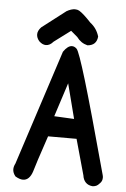

<svg xmlns="http://www.w3.org/2000/svg" viewBox="-58 -869 616 938"><g transform="rotate(5 250.0 -400.0)"><path d="M271.5 -827.1Q283.2 -827.1 292 -822.3Q313.5 -809.6 351.6 -768.6Q383.8 -744.1 395.5 -704.1Q391.6 -661.1 348.6 -657.2H346.7Q314.5 -665 293.9 -693.4L261.7 -720.7L180.7 -660.2Q164.1 -640.6 144.5 -640.6Q127.9 -640.6 112.3 -655.3Q112.3 -655.3 111.3 -656.2Q97.7 -671.9 97.7 -689.5Q97.7 -707 114.3 -724.6Q115.2 -725.6 228.5 -812.5Q228.5 -812.5 229.5 -813.5Q252.9 -827.1 271.5 -827.1ZM272.5 -646.5Q285.2 -646.5 295.9 -635.7Q307.6 -624 348.6 -488.3Q389.6 -352.5 476.6 -32.2Q478.5 -25.4 478.5 -19.5Q478.5 -2.9 467.8 7.8L464.8 10.7Q452.1 26.4 431.6 26.4H430.7Q410.2 24.4 397.9 11.7Q385.7 -1 382.8 -22.5L334 -197.3H194.3Q144.5 -49.8 136.7 -20.5Q129.9 1 118.2 12.7Q106.4 24.4 90.3 24.4Q74.2 24.4 52.7 11.7Q39.1 -4.9 39.1 -22.5Q39.1 -36.1 46.9 -50.8L230.5 -615.2Q252 -646.5 272.5 -646.5ZM313.5 -293 269.5 -463.9 215.8 -297.9Z"/></g></svg>

Font: JasonHandwriting2
Style: SemiBold
Weight: 600
Version: Version 1.04.7